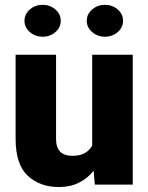

<svg xmlns="http://www.w3.org/2000/svg" viewBox="-20 -751 604 781"><path d="M365.7 0 360.8 -56.6Q336.4 -25.4 301 -7.8Q265.6 9.8 220.2 9.8Q142.1 9.8 92.8 -36.1Q43.5 -82 43.5 -186.5V-528.3H208V-185.5Q208 -117.2 274.4 -117.2Q305.2 -117.2 324.7 -128.2Q344.2 -139.2 355 -158.7V-528.3H520V0ZM79.6 -666.5Q79.6 -693.8 101.6 -712.6Q123.5 -731.4 153.3 -731.4Q183.6 -731.4 205.3 -712.6Q227.1 -693.8 227.1 -666.5Q227.1 -639.2 205.3 -620.4Q183.6 -601.6 153.3 -601.6Q123.5 -601.6 101.6 -620.4Q79.6 -639.2 79.6 -666.5ZM333 -666.5Q333 -693.8 355 -712.6Q377 -731.4 406.7 -731.4Q437 -731.4 458.7 -712.6Q480.5 -693.8 480.5 -666.5Q480.5 -639.2 458.7 -620.4Q437 -601.6 406.7 -601.6Q377 -601.6 355 -620.4Q333 -639.2 333 -666.5Z"/></svg>

Font: Vazirmatn RD UI Black
Style: Regular
Weight: 900
Designer: Saber Rastikerdar
Foundry: Saber Rastikerdar
Version: Version 33.003